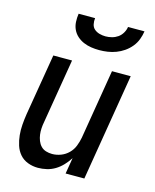

<svg xmlns="http://www.w3.org/2000/svg" viewBox="-113 -816 726 901"><g transform="rotate(15 250.0 -366.0)"><path d="M158 8Q132 8 108.5 -1Q85 -10 69.5 -28Q54 -46 46.5 -69.5Q39 -93 36.5 -118Q34 -143 36 -169Q38 -195 42 -221L92 -520H183L131 -207Q128 -192 127 -176Q126 -160 128 -145Q130 -130 135.5 -116Q141 -102 151 -91.5Q161 -81 175.5 -76.5Q190 -72 206 -72Q227 -72 248 -80Q269 -88 285 -104Q301 -120 309 -140.5Q317 -161 321 -182L377 -520H468L382 0H291L304 -78Q292 -59 276 -42Q260 -25 241 -13.5Q222 -2 200.5 3Q179 8 158 8ZM293 -600Q273 -600 253.5 -603Q234 -606 216.5 -613.5Q199 -621 185 -633.5Q171 -646 163 -663Q155 -680 154 -700Q153 -720 156 -740H236Q234 -725 237 -710.5Q240 -696 250.5 -687Q261 -678 275.5 -674Q290 -670 305 -670Q320 -670 335.5 -674Q351 -678 364 -687Q377 -696 385.5 -710.5Q394 -725 396 -740H476Q473 -720 465.5 -700Q458 -680 444 -663Q430 -646 412 -633.5Q394 -621 374 -613.5Q354 -606 333.5 -603Q313 -600 293 -600Z"/></g></svg>

Font: Iosevka SS04 Medium
Style: Italic
Weight: 500
Italic angle: -9°
Monospace: yes
Designer: Belleve Invis
Foundry: Belleve Invis
Version: Version 19.0.0; ttfautohint (v1.8.4)